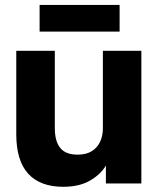

<svg xmlns="http://www.w3.org/2000/svg" viewBox="-20 -733 635 767"><path d="M232.3 13.2Q140.7 13.2 92.8 -38.9Q45 -91 45 -197.2V-530H199V-220.7Q199 -169.2 220.5 -142.2Q242 -115.2 289.8 -115.2Q324.5 -115.2 346.7 -129.2Q369 -143.2 380 -166.9Q391 -190.7 391 -220.7V-530H544.7V0H403V-71.7Q382.5 -36.5 339.7 -11.7Q297 13.2 232.3 13.2ZM138.2 -606.7V-713.3H457.8V-606.7Z"/></svg>

Font: Golos Text
Style: Regular
Weight: 400
Designer: A.Korolkova, Vitaly Kuzmin
Foundry: ParaType Ltd
Version: Version 2.004